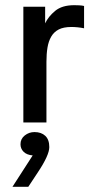

<svg xmlns="http://www.w3.org/2000/svg" viewBox="-20 -472 375 740"><path d="M266 -452Q274 -452 285 -451.5Q296 -451 304 -449V-363Q279 -368 255 -368Q225 -368 206.5 -358.5Q188 -349 177.5 -331Q167 -313 163 -288.5Q159 -264 159 -234V0H70V-446H154V-382Q166 -408 192.5 -430Q219 -452 266 -452ZM28 248 106 127Q83 125 71 113Q59 101 59 84Q59 63 75.5 50Q92 37 113 37Q139 37 154.5 51.5Q170 66 170 95Q170 126 126 192L89 248Z"/></svg>

Font: Tilda Sans Medium
Style: Regular
Weight: 500
Designer: ParaType Ltd
Foundry: ParaType Ltd
Version: Version 1.009